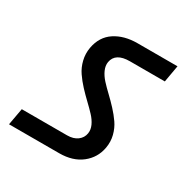

<svg xmlns="http://www.w3.org/2000/svg" viewBox="-142 -804 866 878"><g transform="rotate(30 291.0 -364.5)"><path d="M16.1 -57.1 32.2 -146H271Q304.7 -146 325.4 -161.6Q346.2 -177.2 350.1 -202.1Q353.5 -222.2 343.8 -243.7Q334 -265.1 315.4 -284.9Q296.9 -304.7 274.2 -326.2Q251.5 -347.7 229.2 -371.6Q207 -395.5 189.5 -421.1Q171.9 -446.8 164.1 -479Q156.2 -511.2 162.1 -544.9Q173.8 -608.9 221.9 -640.4Q270 -671.9 339.8 -671.9H550.8L535.2 -583H351.1Q275.4 -583 266.1 -529.8Q262.7 -509.3 272.5 -487.5Q282.2 -465.8 300.5 -445.8Q318.8 -425.8 341.6 -404.3Q364.3 -382.8 386.5 -358.9Q408.7 -335 426.3 -309.6Q443.8 -284.2 451.9 -252.4Q460 -220.7 454.1 -187Q443.8 -128.9 398.2 -93Q352.5 -57.1 280.8 -57.1Z"/></g></svg>

Font: SVN-Poppins Medium
Style: Italic
Weight: 500
Italic angle: -10°
Designer: Ninad Kale (Devanagari), Jonny Pinhorn (Latin)
Foundry: Indian Type Foundry
Version: Version 3.002 2017